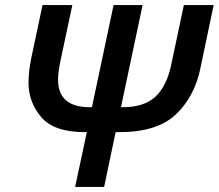

<svg xmlns="http://www.w3.org/2000/svg" viewBox="-20 -734 859 754"><path d="M275 0H389L434 -215H448Q597 -215 670.5 -284.5Q744 -354 767 -466L819 -714H702L652 -478Q634 -394 589.5 -353.5Q545 -313 462 -313H455L540 -714H426L341 -313H333Q208 -313 208 -421Q208 -450 217 -493L264 -714H147L103 -507Q97 -478 94.5 -453Q92 -428 92 -409Q92 -333 142 -274Q192 -215 314 -215H321Z"/></svg>

Font: Noto Sans UI Medium
Style: Italic
Weight: 500
Italic angle: -12°
Designer: Monotype Design Team
Foundry: Monotype Imaging Inc.
Version: Version 1.901